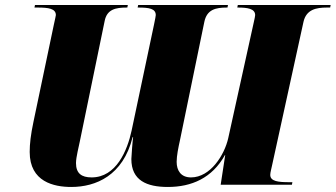

<svg xmlns="http://www.w3.org/2000/svg" viewBox="-20 -734 1334 763"><path d="M263 9C361 9 469 -36 507 -189H509C507 -177 502 -109 502 -102C502 -17 563 9 647 9C741 9 823 -26 874 -118H875L857 0H1140L1142 -10H1129C1087 -10 1054 -13 1054 -39C1054 -49 1059 -65 1061 -76L1186 -647C1197 -696 1236 -704 1279 -704H1292L1294 -714H925L923 -704H926C962 -704 994 -700 994 -674C994 -670 992 -661 988 -643L887 -185C872 -118 816 -29 739 -29C699 -29 682 -56 682 -91C682 -115 689 -149 695 -176L792 -647C802 -696 837 -704 881 -704H884L886 -714H529L527 -704H530C572 -704 599 -700 599 -674C599 -670 597 -661 592 -636L503 -215C486 -136 442 -29 344 -29C304 -29 282 -45 282 -86C282 -110 294 -154 297 -171L396 -651C405 -697 440 -704 483 -704H486L488 -714H119L117 -704H130C172 -704 202 -700 202 -674C202 -670 199 -661 194 -636L113 -250C102 -198 98 -162 98 -130C98 -11 195 9 263 9Z"/></svg>

Font: Noto Serif Display Black
Style: Italic
Weight: 900
Italic angle: -12°
Designer: Monotype Design Team
Foundry: Monotype Imaging Inc.
Version: Version 2.009